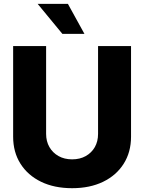

<svg xmlns="http://www.w3.org/2000/svg" viewBox="-20 -967 749 998"><path d="M355 11.2Q262.2 11.2 193.4 -22.2Q124.5 -55.7 86.4 -116Q48.3 -176.3 48.3 -256.3V-727.5H219.7V-271Q219.7 -232.4 236.8 -202.6Q253.9 -172.9 284.2 -155.8Q314.5 -138.7 355 -138.7Q395.5 -138.7 425.8 -155.8Q456.1 -172.9 472.9 -202.4Q489.7 -231.9 489.7 -271V-727.5H661.1V-256.3Q661.1 -176.3 623 -116Q585 -55.7 516.1 -22.2Q447.3 11.2 355 11.2ZM304.2 -791 175.8 -946.8H333L418.9 -791Z"/></svg>

Font: Inter 28pt ExtraBold
Style: Regular
Weight: 800
Designer: Rasmus Andersson
Foundry: rsms
Version: Version 4.001;git-66647c0bb